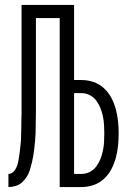

<svg xmlns="http://www.w3.org/2000/svg" viewBox="-20 -755 540 775"><path d="M221 0V-682H125V-305Q125 -290 124.5 -275Q124 -260 124 -245Q124 -230 123.5 -215Q123 -200 121.5 -185.5Q120 -171 118.5 -156Q117 -141 114.5 -126.5Q112 -112 108.5 -97.5Q105 -83 100.5 -68.5Q96 -54 88 -41.5Q80 -29 69 -19Q58 -9 43.5 -4.5Q29 0 14 0V-53Q23 -53 30 -58Q37 -63 41.5 -70.5Q46 -78 49 -86Q52 -94 53.5 -102.5Q55 -111 56.5 -119.5Q58 -128 59 -136.5Q60 -145 61 -153.5Q62 -162 63 -171Q64 -180 64.5 -188.5Q65 -197 65 -205.5Q65 -214 65.5 -222.5Q66 -231 66 -240Q66 -249 66 -257.5Q66 -266 66.5 -274.5Q67 -283 67 -292Q67 -301 67 -309V-735H279V-432H309Q334 -432 357.5 -424Q381 -416 399.5 -399Q418 -382 429.5 -360Q441 -338 447.5 -314Q454 -290 456.5 -265.5Q459 -241 459 -216Q459 -191 456.5 -166.5Q454 -142 447.5 -118Q441 -94 429.5 -72Q418 -50 399.5 -33Q381 -16 357.5 -8Q334 0 309 0ZM279 -53H309Q327 -53 342.5 -61Q358 -69 368.5 -83Q379 -97 385.5 -113.5Q392 -130 395.5 -147Q399 -164 400 -181.5Q401 -199 401 -216Q401 -233 400 -250.5Q399 -268 395.5 -285Q392 -302 385.5 -318.5Q379 -335 368.5 -349Q358 -363 342.5 -371Q327 -379 309 -379H279Z"/></svg>

Font: Iosevka Fixed Light
Style: Regular
Weight: 300
Monospace: yes
Designer: Belleve Invis
Foundry: Belleve Invis
Version: Version 32.3.0